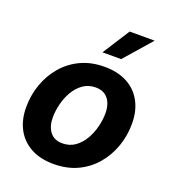

<svg xmlns="http://www.w3.org/2000/svg" viewBox="-139 -868 887 986"><g transform="rotate(20 304.0 -375.5)"><path d="M265.6 10.7Q192.4 10.7 140.6 -17.3Q88.9 -45.4 61.3 -96.4Q33.7 -147.5 33.7 -215.8Q33.7 -281.7 54.9 -341.6Q76.2 -401.4 116 -448Q155.8 -494.6 212.9 -521.5Q270 -548.3 342.3 -548.3Q415 -548.3 466.8 -520.5Q518.6 -492.7 546.1 -441.4Q573.7 -390.1 573.7 -321.3Q573.7 -255.9 552.7 -196.3Q531.7 -136.7 491.9 -89.8Q452.1 -43 395 -16.1Q337.9 10.7 265.6 10.7ZM271 -104.5Q311 -104.5 340.6 -125.7Q370.1 -147 389.4 -180.7Q408.7 -214.4 418 -252.7Q427.2 -291 427.2 -325.2Q427.2 -357.9 416.7 -382.1Q406.2 -406.2 386.2 -419.7Q366.2 -433.1 336.4 -433.1Q296.4 -433.1 266.8 -412.1Q237.3 -391.1 218 -357.7Q198.7 -324.2 189.5 -285.9Q180.2 -247.6 180.2 -212.9Q180.2 -164.1 203.4 -134.3Q226.6 -104.5 271 -104.5ZM305.7 -614.3 400.4 -762.2H537.1L407.7 -614.3Z"/></g></svg>

Font: Inter 17pt
Style: Bold Italic
Weight: 700
Italic angle: -9.3988°
Version: Version 4.001;git-66647c0bb